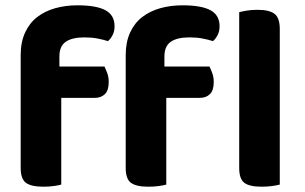

<svg xmlns="http://www.w3.org/2000/svg" viewBox="-20 -697 1150 724"><path d="M966 7Q921 7 901.5 -7.5Q882 -22 882 -64V-651Q892 -654 910.5 -657Q929 -660 951 -660Q995 -660 1015 -645Q1035 -630 1035 -588V-1Q1024 2 1006 4.5Q988 7 966 7ZM204 -446H374Q379 -436 384.5 -421Q390 -406 390 -388Q390 -356 375.5 -342Q361 -328 338 -328H211V-1Q201 2 183 4.5Q165 7 143 7Q98 7 78 -7.5Q58 -22 58 -64V-489Q58 -538 74.5 -574Q91 -610 120 -632.5Q149 -655 188 -666Q227 -677 272 -677Q343 -677 377.5 -658.5Q412 -640 412 -598Q412 -579 404.5 -564.5Q397 -550 387 -542Q368 -548 346.5 -552Q325 -556 298 -556Q252 -556 228 -539.5Q204 -523 204 -484ZM600 -446H770Q775 -436 780.5 -421Q786 -406 786 -388Q786 -356 771.5 -342Q757 -328 734 -328H607V-1Q597 2 579 4.5Q561 7 539 7Q494 7 474 -7.5Q454 -22 454 -64V-489Q454 -538 470.5 -574Q487 -610 516 -632.5Q545 -655 584 -666Q623 -677 668 -677Q739 -677 773.5 -658.5Q808 -640 808 -598Q808 -579 800.5 -564.5Q793 -550 783 -542Q764 -548 742.5 -552Q721 -556 694 -556Q648 -556 624 -539.5Q600 -523 600 -484Z"/></svg>

Font: Baloo Tammudu 2
Style: Bold
Weight: 700
Designer: Maithili Shingre, Omkar Shende and Ek Type
Foundry: Ek Type
Version: Version 1.640;hotconv 1.0.111;makeotfexe 2.5.65597; ttfautoh